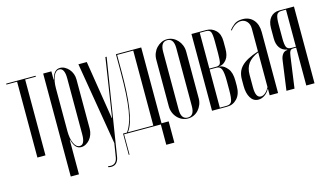

<svg xmlns="http://www.w3.org/2000/svg" viewBox="-80 -762 2060 1196"><g transform="rotate(-15 950.0 -164.0)"><path d="M202 -489H133V0H81V-489H12V-495H202Z M251 -496H304V-443H306Q314 -475 327.5 -489Q341 -503 361 -503Q377 -503 391.5 -495Q406 -487 417.5 -474Q429 -461 435.5 -443.5Q442 -426 442 -407V-89Q442 -70 435.5 -52Q429 -34 418 -21Q407 -8 392.5 0Q378 8 362 8Q342 8 328.5 -6.5Q315 -21 306 -54H304V168H251ZM304 -110Q304 -63 318 -32Q332 -1 355 -1Q388 -1 388 -67V-429Q388 -461 379.5 -478Q371 -495 354 -495Q331 -495 317.5 -464.5Q304 -434 304 -386Z M532 -495 592 -118H594L652 -495H660L561 126Q557 149 544.5 162Q532 175 511 175Q502 175 491 172L493 166Q519 172 534 161Q549 150 553 125L567 37L478 -495Z M635 131V-6H660Q675 -26 686.5 -57.5Q698 -89 705.5 -134.5Q713 -180 716.5 -241.5Q720 -303 720 -384V-495H883V-6H929V131H877V0H640V131ZM830 -6V-489H726V-373Q726 -312 723 -254.5Q720 -197 713 -149Q706 -101 694.5 -64Q683 -27 666 -6Z M1051 -503Q1071 -503 1088.5 -494.5Q1106 -486 1119 -471.5Q1132 -457 1139.5 -438Q1147 -419 1147 -397V-96Q1147 -75 1139.5 -56Q1132 -37 1119 -22.5Q1106 -8 1088.5 0Q1071 8 1051 8Q1031 8 1013.5 0Q996 -8 982.5 -22.5Q969 -37 961.5 -56Q954 -75 954 -96V-397Q954 -419 961.5 -438Q969 -457 982.5 -471.5Q996 -486 1013.5 -494.5Q1031 -503 1051 -503ZM1051 -497Q1008 -497 1008 -434V-60Q1008 2 1051 2Q1093 2 1093 -60V-434Q1093 -497 1051 -497Z M1388 -352Q1388 -306 1369.5 -283Q1351 -260 1331 -257L1322 -256L1323 -254L1331 -253Q1354 -248 1375 -221.5Q1396 -195 1396 -142V-109Q1396 -57 1369.5 -28.5Q1343 0 1305 0H1207V-495H1302Q1338 -495 1363 -470.5Q1388 -446 1388 -400ZM1304 -258Q1327 -258 1331.5 -275.5Q1336 -293 1336 -336V-413Q1336 -456 1329.5 -472.5Q1323 -489 1299 -489H1259V-258ZM1344 -157Q1344 -208 1335.5 -230Q1327 -252 1304 -252H1259V-6H1302Q1329 -6 1336.5 -25.5Q1344 -45 1344 -96Z M1437 -139Q1437 -166 1444.5 -186.5Q1452 -207 1468.5 -224Q1485 -241 1512 -255.5Q1539 -270 1579 -283V-431Q1579 -459 1563.5 -476Q1548 -493 1525 -493Q1507 -493 1488.5 -482Q1470 -471 1455 -451L1451 -455Q1463 -471 1483 -486.5Q1503 -502 1537 -502Q1581 -502 1607 -472.5Q1633 -443 1633 -393V0H1579V-41H1577Q1565 -18 1545.5 -5Q1526 8 1505 8Q1473 8 1455 -21.5Q1437 -51 1437 -99ZM1525 -7Q1539 -7 1553.5 -19Q1568 -31 1579 -53V-277Q1532 -257 1511.5 -228Q1491 -199 1491 -157V-74Q1491 -7 1525 -7Z M1868 0H1815V-244H1795Q1782 -244 1776 -234.5Q1770 -225 1767 -202L1739 0H1687L1713 -189Q1716 -214 1728 -229Q1740 -244 1758 -244V-247Q1728 -252 1711.5 -275Q1695 -298 1695 -335V-403Q1695 -445 1716 -470Q1737 -495 1773 -495H1868ZM1747 -323Q1747 -281 1754.5 -265.5Q1762 -250 1786 -250H1815V-489H1786Q1762 -489 1754.5 -472Q1747 -455 1747 -413Z"/></g></svg>

Font: Moniqa Cond Display
Style: Regular
Weight: 400
Width: 3
Designer: Rajesh Rajput
Foundry: Rajesh Rajput
Version: Version 1.000